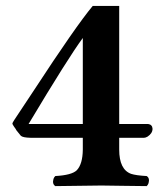

<svg xmlns="http://www.w3.org/2000/svg" viewBox="-20 -630 554 652"><path d="M261.2 -501Q211.4 -433.6 77.1 -209H261.2ZM482.9 -209Q497.1 -207 498 -192.9Q498 -177.2 481 -166Q474.1 -162.1 469.2 -162.1H384.8V-122.1Q384.8 -54.2 425.3 -39.6Q441.9 -34.2 478 -32.2Q489.3 -25.4 484.4 -7.8Q481.9 -1 478 2Q443.4 1.5 397 1Q347.2 0 324.2 0L168 2Q156.7 -4.9 161.6 -22.5Q164.1 -29.3 168 -32.2Q223.6 -35.2 240.7 -51.8Q260.7 -72.8 261.2 -122.1V-162.1H84Q57.6 -162.6 50.8 -168.9L36.1 -187Q33.7 -191.9 27.8 -199.7Q22.5 -207.5 22 -210Q22 -212.9 28.3 -222.2L28.8 -223.1Q49.3 -253.9 94.2 -321.8Q237.8 -541.5 294.9 -609.9H384.8V-209Z"/></svg>

Font: Linux Libertine O
Style: Bold
Weight: 700
Designer: Philipp H. Poll
Foundry: Philipp H. Poll
Version: Version 5.0.0